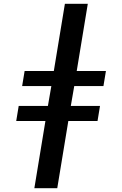

<svg xmlns="http://www.w3.org/2000/svg" viewBox="-20 -843 640 1006"><path d="M160 143 218 -209H65L78 -288H231L249 -392H96L109 -471H262L320 -823H440L382 -471H535L522 -392H369L351 -288H504L491 -209H338L280 143Z"/></svg>

Font: Iosevka HT Extended
Style: Bold Italic
Weight: 700
Width: 7
Italic angle: -9°
Monospace: yes
Designer: Belleve Invis
Foundry: Belleve Invis
Version: Version 32.3.0; ttfautohint (v1.8.4)